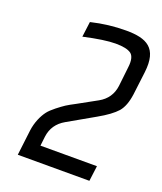

<svg xmlns="http://www.w3.org/2000/svg" viewBox="-125 -742 697 824"><g transform="rotate(20 223.5 -330.0)"><path d="M309 -660C257 -660 204 -654 150 -641L141 -571C204 -585 252 -592 286 -592C320 -592 343 -587 357 -577C370 -567 375 -546 371 -515L361 -426C356 -387 336 -358 302 -339L215 -291C197 -282 184 -274 174 -268C156 -256 119 -229 105 -210C89 -189 73 -155 68 -116L54 0H381L390 -70H132L137 -113C142 -152 162 -181 197 -201L318 -270C357 -292 384 -312 401 -331C417 -350 427 -377 432 -413L445 -519C459 -634 403 -660 309 -660Z"/></g></svg>

Font: Gamestation Condensed
Style: Italic
Weight: 400
Width: 3
Designer: Jonas Hecksher
Foundry: Jonas Hecksher, Playtypeª, e-types AS
Version: Version 1.003